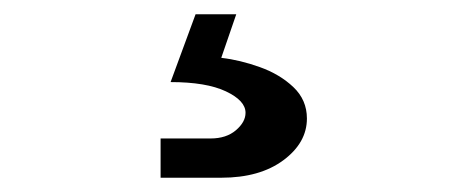

<svg xmlns="http://www.w3.org/2000/svg" viewBox="-20 -46 640 269"><path d="M205 203V148H275Q297 148 310.5 136.5Q324 125 324 112Q324 95 296.5 82Q269 69 219 69L254 -26H311L290 35Q316 38 344 48Q372 58 391 76Q410 94 410 120Q410 154 377 178.5Q344 203 290 203Z"/></svg>

Font: JetBrainsMonoNL NF
Style: Regular
Weight: 400
Designer: Philipp Nurullin, Konstantin Bulenkov
Foundry: JetBrains
Version: Version 2.304; ttfautohint (v1.8.4.7-5d5b);Nerd Fonts 3.2.1